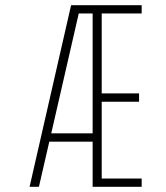

<svg xmlns="http://www.w3.org/2000/svg" viewBox="-20 -720 640 740"><path d="M94 0 254 -700H526V-668H372V-360H516V-328H372V-32H526V0H337V-174H170L130 0ZM337 -668H283.5L177.5 -206H337Z"/></svg>

Font: Trispace Condensed Thin
Style: Regular
Weight: 100
Width: 3
Designer: Tyler Finck
Foundry: Etcetera Type Company
Version: Version 1.210; ttfautohint (v1.8.3)